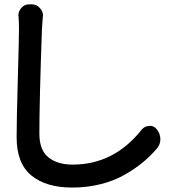

<svg xmlns="http://www.w3.org/2000/svg" viewBox="-20 -802 810 874"><path d="M64.5 -725.6Q63.5 -728.5 63.5 -730.5Q63.5 -751 77.1 -765.6Q91.8 -783.2 113.3 -782.2H125Q147.5 -782.2 162.1 -764.6Q175.8 -750 175.8 -730.5Q175.8 -727.5 174.8 -724.6Q172.9 -701.2 170.9 -668.9Q159.2 -338.9 159.2 -193.4Q159.2 -119.1 200.2 -85.9Q241.2 -52.7 310.5 -52.7Q499 -52.7 625 -211.9Q638.7 -228.5 659.2 -228.5Q660.2 -229.5 661.1 -229.5Q680.7 -229.5 693.4 -213.9Q710 -193.4 710 -168Q710 -144.5 694.3 -126Q664.1 -90.8 628.4 -61.5Q592.8 -32.2 545.4 -5.4Q498 21.5 437 36.6Q376 51.8 308.6 51.8Q189.5 51.8 122.6 -3.4Q55.7 -58.6 55.7 -176.8Q55.7 -252.9 61 -439.9Q66.4 -627 66.4 -668.9Q66.4 -699.2 64.5 -725.6Z"/></svg>

Font: Gen Jyuu Gothic P Medium
Style: Regular
Weight: 500
Designer: [Source Han Sans]
Ryoko NISHIZUKA  (kana & ideographs); Paul D. Hunt (Latin, Greek & Cyrillic); Wenlong ZHANG  (bopomofo
Version: Version 1.002.20150607